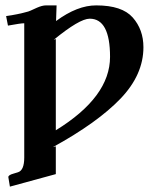

<svg xmlns="http://www.w3.org/2000/svg" viewBox="-20 -465 584 719"><path d="M315.9 -395Q277.8 -395 181.2 -315.9L189 -318.8V22.9Q392.1 -102.1 392.1 -252Q392.1 -395 315.9 -395ZM191.9 -444.8 189.9 -386.2Q270 -445.3 340.8 -444.8Q437 -444.8 477.1 -399.4Q517.1 -354 517.1 -288.1Q517.1 -185.1 431.2 -95.5Q345.2 -5.9 178.2 85.9L189 83V187L17.1 233.9L11.2 198.2Q11.2 190.4 30.8 185.1L46.9 180.2Q70.8 173.3 70.8 125V-336.9V-377.9Q57.6 -377.9 9.8 -369.1L2.9 -404.8Q45.9 -410.6 85.9 -421.9Q87.9 -421.9 118.2 -436Q138.2 -444.8 151.9 -444.8Z"/></svg>

Font: Linux Libertine
Style: Semibold
Weight: 600
Designer: Philipp H. Poll
Foundry: Philipp H. Poll
Version: Version 5.1.2 ; ttfautohint (v0.9)